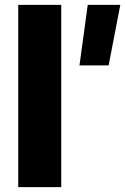

<svg xmlns="http://www.w3.org/2000/svg" viewBox="-20 -770 515 790"><path d="M55 0V-750H232V0ZM307 -501 341 -750H475L427 -501Z"/></svg>

Font: Teachers ExtraBold
Style: Regular
Weight: 800
Designer: Alfredo Marco Pradil, Chank Diesel
Version: Version 1.001